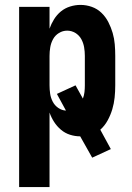

<svg xmlns="http://www.w3.org/2000/svg" viewBox="-20 -548 540 783"><path d="M58 215V-520H182V-431Q189 -451 200.5 -469.5Q212 -488 228.5 -501.5Q245 -515 266 -521.5Q287 -528 308 -528Q332 -528 354.5 -520Q377 -512 394 -495.5Q411 -479 422 -457.5Q433 -436 439.5 -413.5Q446 -391 448 -367.5Q450 -344 450 -320V-200Q450 -175 447.5 -150.5Q445 -126 438 -102.5Q431 -79 419 -57Q407 -35 389 -19L432 60L356 95L307 8Q286 8 265.5 1.5Q245 -5 228.5 -19Q212 -33 200.5 -51Q189 -69 182 -89V215ZM249 -97 212 -165 288 -200 318 -146Q323 -159 324.5 -172.5Q326 -186 326 -200V-320Q326 -338 323 -355.5Q320 -373 311.5 -388.5Q303 -404 287.5 -413.5Q272 -423 254 -423Q236 -423 220.5 -413.5Q205 -404 196.5 -388.5Q188 -373 185 -355.5Q182 -338 182 -320V-200Q182 -183 184.5 -166Q187 -149 195 -133.5Q203 -118 217.5 -108Q232 -98 249 -97Z"/></svg>

Font: Iosevka Extrabold
Style: Regular
Weight: 800
Monospace: yes
Designer: Belleve Invis
Foundry: Belleve Invis
Version: Version 32.5.0; ttfautohint (v1.8.4)